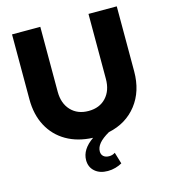

<svg xmlns="http://www.w3.org/2000/svg" viewBox="-131 -804 995 1128"><g transform="rotate(-15 366.5 -239.5)"><path d="M385 221Q336 221 306.5 195Q277 169 277 127Q277 61 351 10Q258 6 190 -33.5Q122 -73 85 -142.5Q48 -212 48 -305V-700H220V-305Q220 -234 260 -191.5Q300 -149 367 -149Q434 -149 473.5 -191.5Q513 -234 513 -305V-700H685V-305Q685 -184 621.5 -102.5Q558 -21 449 2Q407 26 387.5 49.5Q368 73 368 98Q368 117 380.5 128Q393 139 415 139Q435 139 451 128L472 198Q455 208 432 214.5Q409 221 385 221Z"/></g></svg>

Font: Red Hat Display Black
Style: Regular
Weight: 900
Designer: Pentagram, MCKL
Foundry: Pentagram, MCKL
Version: Version 1.023; ttfautohint (v1.8.3)